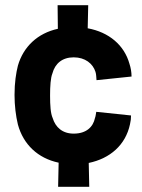

<svg xmlns="http://www.w3.org/2000/svg" viewBox="-20 -715 547 740"><path d="M204 5H324L322 -87C404 -104 464 -156 481 -236C484 -249 485 -258 485 -270L351 -284C349 -274 349 -268 346 -260C339 -226 313 -200 264 -200C221 -200 194 -224 183 -260C175 -278 173 -308 173 -347C173 -383 175 -415 182 -432C192 -470 220 -494 264 -494C308 -494 338 -470 348 -438C351 -429 351 -417 352 -406L487 -420C487 -437 484 -454 479 -469C459 -541 400 -591 318 -606L320 -695H202L203 -604C125 -587 70 -535 49 -462C42 -434 36 -397 36 -349C36 -308 41 -268 49 -235C70 -158 126 -105 206 -88Z"/></svg>

Font: Vanilla Cream ExtraBold
Style: Regular
Weight: 800
Designer: Jeremy Tribby, Jinavaṁso
Foundry: Tribby Type
Version: Version 1.422;Glyphs 3.1.2 (3151)